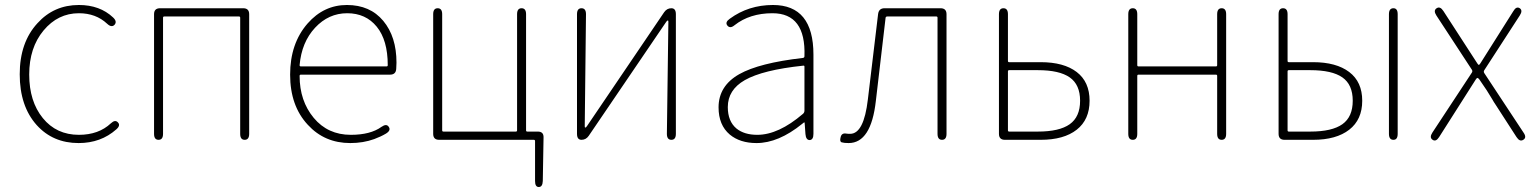

<svg xmlns="http://www.w3.org/2000/svg" viewBox="-20 -560 6157 769"><path d="M295 13Q192 13 127 -59Q59 -135 59 -262.5Q59 -390 130 -467Q196 -540 296 -540Q380 -540 433 -490Q450 -474 439 -461Q427 -448 409 -465Q364 -507 296 -507Q212 -507 154.5 -438Q97 -369 97 -261.5Q97 -154 151.5 -87Q206 -20 296 -20Q375 -20 424 -66Q441 -82 452 -70Q464 -58 446 -42Q384 13 295 13Z M615 0Q597 0 597 -24V-503Q597 -527 621 -527H954Q978 -527 978 -503V-24Q978 0 960 0Q942 0 942 -24V-489Q942 -494 937 -494H638Q633 -494 633 -489V-24Q633 0 615 0Z M1383 13Q1280 13 1213 -60Q1142 -136 1142 -261Q1142 -386 1212 -466Q1277 -540 1369.5 -540Q1462 -540 1515 -476.5Q1568 -413 1568 -309Q1568 -297 1567 -285Q1566 -261 1542 -261H1185Q1180 -261 1180 -256Q1180 -156 1236.5 -88Q1293 -20 1385 -20Q1464 -20 1508 -52Q1528 -66 1537 -52Q1547 -38 1526 -25Q1506 -13 1479 -3Q1435 13 1383 13ZM1180 -299Q1180 -294 1185 -294H1528Q1533 -294 1533 -299Q1533 -399 1489 -453Q1445 -507 1370.5 -507Q1296 -507 1242 -449Q1188 -391 1180 -299Z M2138 189Q2123 189 2123 165V5Q2123 0 2118 0H1739Q1715 0 1715 -24V-503Q1715 -527 1733 -527Q1751 -527 1751 -503V-38Q1751 -33 1756 -33H2046Q2051 -33 2051 -38V-503Q2051 -527 2069 -527Q2087 -527 2087 -503V-38Q2087 -33 2092 -33H2134Q2158 -33 2157 -9L2154 165Q2153 189 2138 189Z M2309 0Q2291 0 2291 -24V-503Q2291 -527 2309 -527Q2327 -527 2327 -503L2322 -54Q2322 -49 2324.5 -49Q2327 -49 2331 -55L2640 -511Q2651 -527 2669 -527Q2687 -527 2687 -503V-24Q2687 0 2669 0Q2651 0 2651 -24L2657 -473Q2657 -478 2654.5 -478Q2652 -478 2648 -472L2338 -16Q2327 0 2309 0Z M3010 13Q2944 13 2903 -21Q2858 -59 2858 -130Q2858 -216 2941 -263Q3021 -308 3196 -328Q3202 -329 3202 -335Q3208 -507 3074 -507Q2983 -507 2922 -459Q2904 -444 2893 -458Q2883 -471 2903 -485Q2978 -540 3076 -540Q3238 -540 3238 -341V-24Q3238 0 3223 1Q3208 1 3206 -23L3203 -65Q3203 -70 3201.5 -70Q3200 -70 3193 -64Q3098 13 3010 13ZM3013 -20Q3098 -20 3196 -104Q3202 -109 3202 -117V-293Q3202 -298 3197 -297Q3035 -280 2963 -239Q2895 -200 2895 -131Q2895 -74 2930 -45Q2961 -20 3013 -20Z M3379 13Q3360 13 3351 10Q3342 7 3347 -11Q3351 -28 3369 -25Q3374 -24 3385 -24Q3440 -24 3456 -162L3497 -504Q3500 -527 3523 -527H3747Q3771 -527 3771 -503V-24Q3771 0 3753 0Q3735 0 3735 -24V-489Q3735 -494 3730 -494H3534Q3528 -494 3527 -489L3488 -156Q3469 13 3379 13Z M4005 0Q3981 0 3981 -24V-503Q3981 -527 3999 -527Q4017 -527 4017 -503V-316Q4017 -311 4022 -311H4148Q4241 -311 4292.5 -271.5Q4344 -232 4344 -156.5Q4344 -81 4292.5 -40.5Q4241 0 4148 0ZM4017 -38Q4017 -33 4022 -33H4137Q4223 -33 4264.5 -62.5Q4306 -92 4306 -156.5Q4306 -221 4264.5 -250Q4223 -279 4137 -279H4022Q4017 -279 4017 -274Z M4517 0Q4499 0 4499 -24V-503Q4499 -527 4517 -527Q4535 -527 4535 -503V-299Q4535 -294 4540 -294H4850Q4855 -294 4855 -299V-503Q4855 -527 4873 -527Q4891 -527 4891 -503V-24Q4891 0 4873 0Q4855 0 4855 -24V-256Q4855 -261 4850 -261H4540Q4535 -261 4535 -256V-24Q4535 0 4517 0Z M5125 0Q5101 0 5101 -24V-503Q5101 -527 5119 -527Q5137 -527 5137 -503V-316Q5137 -311 5142 -311H5239Q5332 -311 5384 -271.5Q5436 -232 5436 -156.5Q5436 -81 5384 -40.5Q5332 0 5239 0ZM5561 0Q5543 0 5543 -24V-503Q5543 -527 5561 -527Q5578 -527 5578 -503V-24Q5578 0 5561 0ZM5137 -38Q5137 -33 5142 -33H5228Q5315 -33 5356.5 -62.5Q5398 -92 5398 -156.5Q5398 -221 5356.5 -250Q5315 -279 5228 -279H5142Q5137 -279 5137 -274Z M5718 0Q5704 -9 5717 -29L5875 -269Q5879 -275 5875 -281L5733 -498Q5720 -518 5734 -527Q5748 -536 5761 -516L5897 -306Q5901 -300 5903 -300Q5905 -300 5909 -306L6041 -515Q6053 -536 6067 -527Q6080 -518 6067 -498L5925 -279Q5921 -273 5925 -267L6082 -29Q6096 -9 6081 0Q6067 9 6054 -11L5970 -141Q5963 -151 5957 -162Q5938 -195 5905 -242Q5900 -248 5897.5 -248Q5895 -248 5891 -242L5744 -11Q5731 9 5718 0Z"/></svg>

Font: Resource Han Rounded KR ExtraLight
Style: Regular
Weight: 250
Designer: Cyano Hao (round all glyphs); Ryoko NISHIZUKA 西塚涼子 (kana, bopomofo & ideographs); Paul D. Hunt (Latin, Greek & Cyrillic)
Foundry: Cyano Hao
Version: 0.990